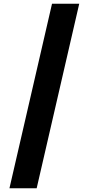

<svg xmlns="http://www.w3.org/2000/svg" viewBox="-20 -852 479 1037"><path d="M261 -832 31 165H178L408 -832Z"/></svg>

Font: Noto Sans Devanagari ExtraCondensed Black
Style: Regular
Weight: 900
Width: 2
Designer: Jelle Bosma - Monotype Design Team
Foundry: Monotype Imaging Inc.
Version: Version 2.004